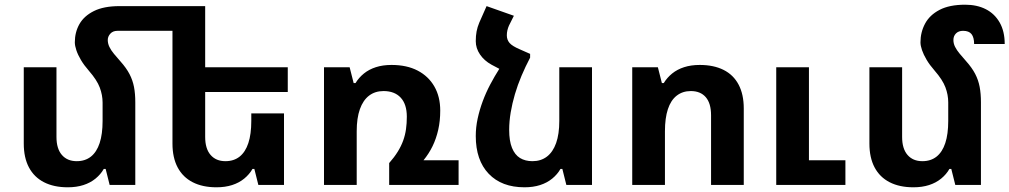

<svg xmlns="http://www.w3.org/2000/svg" viewBox="-20 -786 4290 816"><path d="M555 -351V0H446L429 -68H421Q408 -45 386 -27Q364 -9 334.5 0.5Q305 10 268 10Q209 10 167 -11.5Q125 -33 103 -74.5Q81 -116 81 -176V-500H220V-204Q220 -154 243 -127.5Q266 -101 306 -101Q342 -101 366.5 -120.5Q391 -140 403.5 -178Q416 -216 416 -272V-350Q416 -382 404 -414Q392 -446 358 -485Q337 -509 324 -531Q311 -553 304.5 -572.5Q298 -592 298 -606Q298 -649 317.5 -683.5Q337 -718 379 -739Q421 -760 488 -760H762V-655H479Q460 -655 449 -643Q438 -631 438 -616Q438 -601 445 -586.5Q452 -572 464.5 -557Q477 -542 492 -525Q517 -497 530.5 -471Q544 -445 549.5 -416.5Q555 -388 555 -351ZM1187 -304V0H1078L1061 -68H1053Q1040 -45 1018 -27Q996 -9 966.5 0.5Q937 10 900 10Q841 10 799 -11.5Q757 -33 735 -74.5Q713 -116 713 -176V-760H852V-204Q852 -154 875 -127.5Q898 -101 938 -101Q974 -101 998.5 -120.5Q1023 -140 1035.5 -178Q1048 -216 1048 -272V-304ZM780 -500H1203V-395H780Z M1780 -105H1929V0H1634V-93Q1656 -118 1670.5 -141.5Q1685 -165 1693.5 -188.5Q1702 -212 1705.5 -237Q1709 -262 1709 -290Q1709 -343 1683 -371Q1657 -399 1610 -399Q1574 -399 1548.5 -379.5Q1523 -360 1509.5 -322Q1496 -284 1496 -228V0H1357V-500H1466L1483 -433H1491Q1505 -456 1526.5 -473.5Q1548 -491 1577.5 -500.5Q1607 -510 1644 -510Q1709 -510 1755 -486Q1801 -462 1826 -418.5Q1851 -375 1851 -316Q1851 -272 1842.5 -234.5Q1834 -197 1818.5 -165Q1803 -133 1780 -105Z M2103 -495 2233 -557V-541Q2213 -503 2196.5 -464Q2180 -425 2168.5 -386Q2157 -347 2150.5 -308.5Q2144 -270 2144 -234Q2144 -187 2156 -157.5Q2168 -128 2190 -114.5Q2212 -101 2243 -101Q2279 -101 2304.5 -120.5Q2330 -140 2343.5 -178Q2357 -216 2357 -272V-500H2496V0H2387L2370 -68H2362Q2349 -45 2327 -27Q2305 -9 2275.5 0.5Q2246 10 2209 10Q2112 10 2057 -47.5Q2002 -105 2002 -208Q2002 -245 2010 -282Q2018 -319 2031.5 -355.5Q2045 -392 2063.5 -427Q2082 -462 2103 -495ZM2233 -557 2105 -492 2069 -511Q2038 -528 2020 -554.5Q2002 -581 2002 -611Q2002 -634 2005.5 -652.5Q2009 -671 2017 -690L2048 -760L2164 -719L2143 -677Q2139 -668 2136.5 -657.5Q2134 -647 2134 -636Q2134 -617 2145.5 -603.5Q2157 -590 2190 -576Z M2667 0V-500H2776L2793 -433H2801Q2815 -456 2836.5 -473.5Q2858 -491 2887.5 -500.5Q2917 -510 2954 -510Q3013 -510 3055 -489Q3097 -468 3119 -426.5Q3141 -385 3141 -325V0H3002V-296Q3002 -347 2979.5 -373Q2957 -399 2916 -399Q2881 -399 2856 -379.5Q2831 -360 2818.5 -322Q2806 -284 2806 -228V0ZM3279 0V-500H3418V-105H3573V0Z M4149 -351V0H4040L4023 -68H4015Q4002 -45 3980 -27Q3958 -9 3928.5 0.5Q3899 10 3862 10Q3803 10 3761 -11.5Q3719 -33 3697 -74.5Q3675 -116 3675 -176V-500H3814V-204Q3814 -154 3837 -127.5Q3860 -101 3900 -101Q3936 -101 3960.5 -120.5Q3985 -140 3997.5 -178Q4010 -216 4010 -272V-351Q4010 -383 3998 -415Q3986 -447 3952 -486Q3931 -510 3918 -532Q3905 -554 3898.5 -573Q3892 -592 3892 -606Q3892 -649 3911.5 -685.5Q3931 -722 3973 -744Q4015 -766 4082 -766Q4132 -766 4169.5 -747Q4207 -728 4228.5 -690.5Q4250 -653 4250 -599H4120Q4120 -627 4109 -641Q4098 -655 4073 -655Q4054 -655 4043 -644Q4032 -633 4032 -616Q4032 -601 4039 -587Q4046 -573 4058.5 -558Q4071 -543 4086 -526Q4111 -498 4124.5 -472Q4138 -446 4143.5 -417Q4149 -388 4149 -351Z"/></svg>

Font: Noto Sans Armenian
Style: Regular
Weight: 400
Designer: Monotype Design Team
Foundry: Monotype Imaging Inc.
Version: Version 2.007